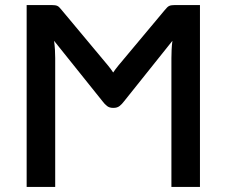

<svg xmlns="http://www.w3.org/2000/svg" viewBox="-20 -740 897 760"><path d="M408.5 -479.5 224 -700.5C220.7 -704.5 217.8 -707.8 215.2 -710.5C212.8 -713.2 210.1 -715.2 207.2 -716.5C204.4 -717.8 201.2 -718.8 197.5 -719.2C193.8 -719.8 189.5 -720 184.5 -720H85.5V0H198.5V-510C198.5 -520 198.2 -530.9 197.5 -542.8C196.8 -554.6 195.7 -566.5 194 -578.5L385.5 -339.5C391.2 -331.8 397.2 -325.5 403.5 -320.5C409.8 -315.5 417.7 -313 427 -313H430C439.3 -313 447.2 -315.5 453.5 -320.5C459.8 -325.5 465.8 -331.8 471.5 -339.5L662.5 -578.5C660.8 -566.5 659.8 -554.6 659.3 -542.8C658.8 -530.9 658.5 -520 658.5 -510V0H771.5V-720H672.5C667.5 -720 663.2 -719.8 659.5 -719.2C655.8 -718.8 652.6 -717.8 649.8 -716.5C646.9 -715.2 644.2 -713.2 641.5 -710.5C638.8 -707.8 635.8 -704.5 632.5 -700.5L448.5 -480.5C444.5 -475.5 440.8 -470.8 437.3 -466.2C433.8 -461.8 430.7 -457.3 428 -453C425.3 -457.3 422.3 -461.7 419 -466C415.7 -470.3 412.2 -474.8 408.5 -479.5Z"/></svg>

Font: Lato Semibold
Style: Regular
Weight: 600
Designer: Lukasz Dziedzic
Foundry: tyPoland Lukasz Dziedzic
Version: Version 2.006; 2014-01-15